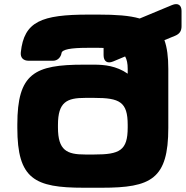

<svg xmlns="http://www.w3.org/2000/svg" viewBox="-20 -882 884 914"><path d="M378.9 11.7H464.8C699.2 11.7 781.2 -29.3 781.2 -273.4V-554.2C781.2 -610.8 775.4 -655.8 762.7 -690.9L814 -711.9C835.9 -721.2 844.2 -735.4 844.2 -757.3V-830.1C844.2 -857.9 827.1 -869.6 798.8 -857.9L645 -793.9C595.7 -808.1 531.2 -812.5 448.2 -812.5H402.3C176.8 -812.5 94.7 -779.8 79.1 -633.3C76.2 -607.4 90.8 -592.8 116.7 -592.8H232.4C256.8 -592.8 270.5 -612.8 272.9 -629.4C275.4 -646.5 316.9 -654.3 394.5 -654.3H451.2L473.1 -653.8V-619.6C473.1 -590.3 490.2 -577.6 518.6 -589.4L575.7 -613.3C584 -598.6 587.9 -579.6 587.9 -554.2V-531.2C534.2 -568.8 475.1 -574.2 428.7 -574.2H378.9C144.5 -574.2 62.5 -533.2 62.5 -289.1V-273.4C62.5 -29.3 144.5 11.7 378.9 11.7ZM428.7 -146.5H385.7C298.8 -146.5 255.9 -165.5 255.9 -274.9V-287.6C255.9 -397 298.8 -416 385.7 -416H428.7C549.8 -416 587.9 -397 587.9 -287.6V-274.9C587.9 -165.5 549.8 -146.5 428.7 -146.5Z"/></svg>

Font: Gyrotrope Black
Style: Regular
Weight: 900
Designer: David Moles
Version: Version 1.003;Glyphs 3.3.1 (3343)